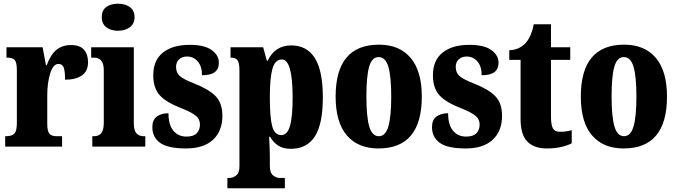

<svg xmlns="http://www.w3.org/2000/svg" viewBox="-20 -791 3653 1036"><path d="M8 -56H12Q44 -56 57.5 -70Q71 -84 71 -128V-412Q71 -454 59.5 -467Q48 -480 19 -480H15V-536H210L228 -439H232Q253 -496 284.5 -522Q316 -548 364 -548Q411 -548 433 -523Q455 -498 455 -455Q455 -407 422 -384Q389 -361 331 -361Q331 -406 324 -426Q317 -446 295 -446Q267 -446 251 -395Q235 -344 235 -277V-123Q235 -82 247 -69Q259 -56 285 -56H315V0H8Z M529 -698Q529 -735 553 -753Q577 -771 617 -771Q656 -771 681 -752.5Q706 -734 706 -698Q706 -663 680.5 -644Q655 -625 617 -625Q578 -625 553.5 -644Q529 -663 529 -698ZM478 -56H487Q513 -56 526.5 -72.5Q540 -89 540 -129V-413Q540 -480 487 -480H472V-536H702V-127Q702 -88 716 -72Q730 -56 755 -56H764V0H478Z M802 -105Q802 -144 826 -162Q850 -180 889 -180Q889 -117 915.5 -85.5Q942 -54 986 -54Q1024 -54 1041.5 -72Q1059 -90 1059 -119Q1059 -148 1036.5 -166.5Q1014 -185 959 -207Q878 -238 842.5 -276.5Q807 -315 807 -385Q807 -466 859.5 -507.5Q912 -549 1003 -549Q1083 -549 1122 -521Q1161 -493 1161 -453Q1161 -419 1139 -402Q1117 -385 1070 -385Q1070 -433 1047 -459.5Q1024 -486 989 -486Q963 -486 946.5 -471Q930 -456 930 -430Q930 -399 950 -381Q970 -363 1029 -340Q1106 -310 1143 -272.5Q1180 -235 1180 -166Q1180 -84 1129.5 -37Q1079 10 984 10Q885 10 843.5 -20.5Q802 -51 802 -105Z M1207 169H1220Q1237 169 1254.5 155.5Q1272 142 1272 106V-409Q1272 -452 1261.5 -466Q1251 -480 1227 -480H1224V-536H1400L1420 -463H1424Q1464 -546 1551 -546Q1636 -546 1679 -477.5Q1722 -409 1722 -265Q1722 -122 1679 -55Q1636 12 1549 12Q1509 12 1482.5 -4.5Q1456 -21 1437 -53H1432Q1436 11 1436 58V104Q1436 141 1453 155Q1470 169 1487 169H1517V225H1207ZM1559 -264Q1559 -470 1501 -470Q1464 -470 1450 -420Q1436 -370 1436 -266Q1436 -156 1449 -109Q1462 -62 1498 -62Q1530 -62 1544.5 -111Q1559 -160 1559 -264Z M1791 -270Q1791 -550 2025 -550Q2135 -550 2195.5 -479Q2256 -408 2256 -270Q2256 10 2022 10Q1912 10 1851.5 -60.5Q1791 -131 1791 -270ZM2091 -270Q2091 -379 2075.5 -431Q2060 -483 2023 -483Q1987 -483 1972 -431.5Q1957 -380 1957 -270Q1957 -161 1972.5 -108.5Q1988 -56 2024 -56Q2060 -56 2075.5 -108.5Q2091 -161 2091 -270Z M2311 -105Q2311 -144 2335 -162Q2359 -180 2398 -180Q2398 -117 2424.5 -85.5Q2451 -54 2495 -54Q2533 -54 2550.5 -72Q2568 -90 2568 -119Q2568 -148 2545.5 -166.5Q2523 -185 2468 -207Q2387 -238 2351.5 -276.5Q2316 -315 2316 -385Q2316 -466 2368.5 -507.5Q2421 -549 2512 -549Q2592 -549 2631 -521Q2670 -493 2670 -453Q2670 -419 2648 -402Q2626 -385 2579 -385Q2579 -433 2556 -459.5Q2533 -486 2498 -486Q2472 -486 2455.5 -471Q2439 -456 2439 -430Q2439 -399 2459 -381Q2479 -363 2538 -340Q2615 -310 2652 -272.5Q2689 -235 2689 -166Q2689 -84 2638.5 -37Q2588 10 2493 10Q2394 10 2352.5 -20.5Q2311 -51 2311 -105Z M2789 -149V-468H2728V-520Q2760 -521 2784 -534Q2808 -547 2822 -566Q2849 -600 2860 -660H2953V-536H3057V-468H2953V-163Q2953 -118 2963 -99Q2973 -80 3001 -80Q3038 -80 3065 -89V-18Q3045 -7 3010.5 1.5Q2976 10 2930 10Q2862 10 2825.5 -27Q2789 -64 2789 -149Z M3114 -270Q3114 -550 3348 -550Q3458 -550 3518.5 -479Q3579 -408 3579 -270Q3579 10 3345 10Q3235 10 3174.5 -60.5Q3114 -131 3114 -270ZM3414 -270Q3414 -379 3398.5 -431Q3383 -483 3346 -483Q3310 -483 3295 -431.5Q3280 -380 3280 -270Q3280 -161 3295.5 -108.5Q3311 -56 3347 -56Q3383 -56 3398.5 -108.5Q3414 -161 3414 -270Z"/></svg>

Font: Noto Serif CondBlack
Style: Regular
Weight: 900
Width: 3
Designer: Monotype Design Team
Foundry: Monotype Imaging Inc.
Version: Version 1.001